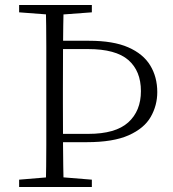

<svg xmlns="http://www.w3.org/2000/svg" viewBox="-20 -743 686 763"><path d="M198 -178V-211H331Q439 -211 489.5 -256.5Q540 -302 540 -381Q540 -461 490 -504.5Q440 -548 330 -548H198V-581H334Q430 -581 489.5 -555Q549 -529 577 -483Q605 -437 605 -377Q605 -324 579 -278.5Q553 -233 491.5 -205.5Q430 -178 325 -178ZM162 0Q164 -83 164 -166Q164 -249 164 -333V-390Q164 -474 164 -557.5Q164 -641 162 -723H233Q231 -641 230.5 -557.5Q230 -474 230 -391V-333Q230 -251 230.5 -167Q231 -83 233 0ZM188 -684 56 -694V-723H345V-694L210 -684ZM56 0V-29L188 -40H210L345 -29V0Z"/></svg>

Font: Noto Serif KR ExtraLight ExtraLight
Style: Regular
Weight: 250
Version: Version 2.003-H1;hotconv 1.1.1;makeotfexe 2.6.0